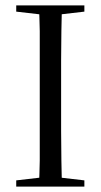

<svg xmlns="http://www.w3.org/2000/svg" viewBox="-20 -690 373 710"><path d="M40 0H292V-23L180 -36H153L40 -23ZM124 0H209Q208 -44 207 -97Q206 -149 206 -206V-314V-360V-467Q206 -522 207 -575Q208 -627 209 -670H124Q126 -627 127 -575Q127 -522 127 -467V-360V-314V-206Q127 -149 127 -96Q126 -43 124 0ZM40 -647 153 -634H180L292 -647V-670H40Z"/></svg>

Font: Source Serif 4 48pt
Style: Regular
Weight: 400
Designer: Frank Grie√ühammer
Foundry: Adobe Systems Incorporated
Version: Version 4.004;hotconv 1.0.116;makeotfexe 2.5.65601